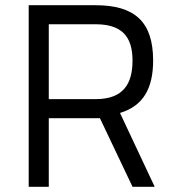

<svg xmlns="http://www.w3.org/2000/svg" viewBox="-20 -716 664 736"><path d="M488 0H573L440 -283C529 -310 567 -377 567 -484C567 -634 495 -696 346 -696H90V0H167V-263H363ZM488 -484C488 -395 453 -336 347 -336H167V-623H346C443 -623 488 -580 488 -484Z"/></svg>

Font: TitilliumText22L
Style: 400 wt
Weight: 400
Designer: Campivisivi
Foundry: Campivisivi
Version: 1.000